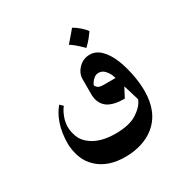

<svg xmlns="http://www.w3.org/2000/svg" viewBox="-152 -558 872 903"><g transform="rotate(-30 283.5 -107.0)"><path d="M473 -183Q488 -145 497.5 -97Q507 -49 507 -6Q507 109 435 168Q405 193 363.5 206Q322 219 275 219Q181 219 126 168Q95 139 82.5 101Q70 63 70 29Q70 -28 86 -76Q101 -120 127 -150L143 -134Q130 -119 119.5 -92Q109 -65 109 -37Q109 -13 120 16.5Q131 46 163 68Q210 101 289 101Q365 101 406.5 74Q448 47 461 14Q457 -1 444 -43L435 -71L408 -20Q351 -20 320 -39Q285 -62 282 -110V-198Q282 -231 307.5 -256.5Q333 -282 368 -282Q401 -282 427.5 -256Q454 -230 473 -183ZM419 -126Q419 -129 412.5 -144.5Q406 -160 393 -173.5Q380 -187 362 -187Q347 -187 336.5 -178.5Q326 -170 320 -160.5Q314 -151 313 -148Q313 -144 321.5 -135Q330 -126 352 -126ZM423 -378Q414 -365 402 -350Q390 -335 371 -317Q330 -358 307 -371Q349 -419 360 -433Q377 -424 395.5 -408Q414 -392 423 -378Z"/></g></svg>

Font: Katibeh
Style: Regular
Weight: 400
Designer: Arabic design by Kourosh Beigpour, Latin design by Eduardo Tunni, engineering by Lasse Fister
Version: Version 1.0010g